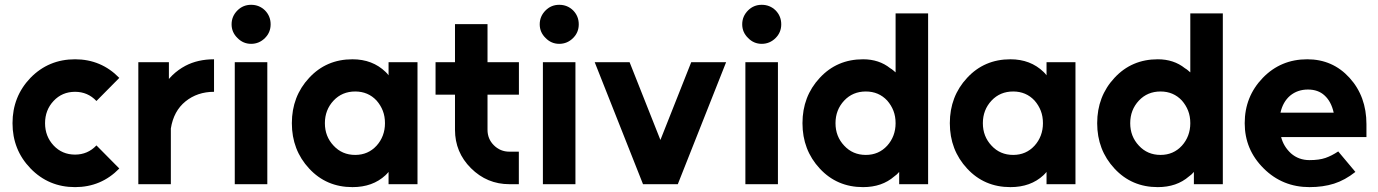

<svg xmlns="http://www.w3.org/2000/svg" viewBox="-20 -755 5649 787"><path d="M287.7 -512Q179.3 -512 105 -436Q31.3 -359.3 31.3 -250Q31.3 -141 105 -64.7Q179.3 12 287.7 12Q394.7 12 469 -64.3L375.3 -159Q339.7 -121.3 287.7 -121.3Q234.7 -121.3 199.7 -158.7Q164.7 -196.3 164.7 -250Q164.7 -304 199.7 -341.3Q234.7 -378.7 287.7 -378.7Q339.7 -378.7 375.3 -341L469 -435.7Q394.7 -512 287.7 -512Z M547 -500V0H680.3V-228.3Q691.7 -300 740.3 -339.3Q789 -378.7 857.3 -378.7V-512Q791 -512 740 -485.3Q710.7 -469.7 687 -447Q683 -443 679.3 -439Q675.7 -435 672.3 -431.3V-500Z M942.3 0H1075.7V-500H942.3ZM1089.3 -655.3Q1089.3 -688.7 1066.3 -712.3Q1042.7 -735.3 1009.3 -735.3Q976.3 -735.3 953.3 -712.3Q929.3 -688.3 929.3 -655.3Q929.3 -622.7 953.3 -599.3Q976.7 -575.3 1009.3 -575.3Q1042.3 -575.3 1066.3 -599.3Q1089.3 -622.3 1089.3 -655.3Z M1572.7 -500V-446.3Q1570 -449.7 1567.2 -453.3Q1564.3 -457 1560.7 -460Q1507 -512 1424.7 -512Q1317.7 -512 1247.3 -436Q1176.3 -360 1176.3 -250Q1176.3 -140.3 1247.3 -64Q1317.7 12 1424.7 12Q1507.7 12 1560 -36.7Q1563.7 -39.7 1566.5 -43.3Q1569.3 -47 1572.7 -50.3V0H1691.3V-500ZM1436 -380Q1489 -380 1523.7 -342.7Q1540.3 -323.7 1549.2 -300.8Q1558 -278 1558 -250Q1558 -223 1549.2 -199.7Q1540.3 -176.3 1523.7 -158Q1489 -120 1436 -120Q1382.3 -120 1347.3 -158Q1311.7 -195.7 1311.7 -250Q1311.7 -304.7 1347.3 -342.7Q1382.3 -380 1436 -380Z M1845 -656V-500H1765.3V-367H1845V-223Q1845 -130.8 1910.3 -65.7Q1976.3 0 2068 0H2106.7V-133.3H2068Q2030.6 -133.3 2004.1 -159.8Q1978.3 -185.6 1978.3 -223V-367H2107V-500H1978.3V-656Z M2205.3 0H2338.7V-500H2205.3ZM2352.3 -655.3Q2352.3 -688.7 2329.3 -712.3Q2305.7 -735.3 2272.3 -735.3Q2239.3 -735.3 2216.3 -712.3Q2192.3 -688.3 2192.3 -655.3Q2192.3 -622.7 2216.3 -599.3Q2239.7 -575.3 2272.3 -575.3Q2305.3 -575.3 2329.3 -599.3Q2352.3 -622.3 2352.3 -655.3Z M2417.7 -500 2615.7 0H2758.3L2956.3 -500H2813.3L2687 -181.3L2560.7 -500Z M3035.3 0H3168.7V-500H3035.3ZM3182.3 -655.3Q3182.3 -688.7 3159.3 -712.3Q3135.7 -735.3 3102.3 -735.3Q3069.3 -735.3 3046.3 -712.3Q3022.3 -688.3 3022.3 -655.3Q3022.3 -622.7 3046.3 -599.3Q3069.7 -575.3 3102.3 -575.3Q3135.3 -575.3 3159.3 -599.3Q3182.3 -622.3 3182.3 -655.3Z M3529 -380Q3475.3 -380 3440.3 -342.7Q3404.7 -304.7 3404.7 -250Q3404.7 -195.7 3440.3 -158Q3475.3 -120 3529 -120Q3582 -120 3616.7 -158Q3633.3 -176.3 3642.2 -199.7Q3651 -223 3651 -250Q3651 -278 3642.2 -300.8Q3633.3 -323.7 3616.7 -342.7Q3582 -380 3529 -380ZM3517.7 -512Q3583.3 -512 3629 -475.3Q3635.3 -471.7 3640.5 -467.3Q3645.7 -463 3651 -458.3V-700H3784.3V0H3665.7V-50.3Q3661 -45 3656.2 -40.3Q3651.3 -35.7 3645.7 -32Q3595.3 12 3517.7 12Q3410.7 12 3340.3 -64Q3269.3 -140.3 3269.3 -250Q3269.3 -360 3340.3 -436Q3410.7 -512 3517.7 -512Z M4269.7 -500V-446.3Q4267 -449.7 4264.2 -453.3Q4261.3 -457 4257.7 -460Q4204 -512 4121.7 -512Q4014.7 -512 3944.3 -436Q3873.3 -360 3873.3 -250Q3873.3 -140.3 3944.3 -64Q4014.7 12 4121.7 12Q4204.7 12 4257 -36.7Q4260.7 -39.7 4263.5 -43.3Q4266.3 -47 4269.7 -50.3V0H4388.3V-500ZM4133 -380Q4186 -380 4220.7 -342.7Q4237.3 -323.7 4246.2 -300.8Q4255 -278 4255 -250Q4255 -223 4246.2 -199.7Q4237.3 -176.3 4220.7 -158Q4186 -120 4133 -120Q4079.3 -120 4044.3 -158Q4008.7 -195.7 4008.7 -250Q4008.7 -304.7 4044.3 -342.7Q4079.3 -380 4133 -380Z M4737 -380Q4683.3 -380 4648.3 -342.7Q4612.7 -304.7 4612.7 -250Q4612.7 -195.7 4648.3 -158Q4683.3 -120 4737 -120Q4790 -120 4824.7 -158Q4841.3 -176.3 4850.2 -199.7Q4859 -223 4859 -250Q4859 -278 4850.2 -300.8Q4841.3 -323.7 4824.7 -342.7Q4790 -380 4737 -380ZM4725.7 -512Q4791.3 -512 4837 -475.3Q4843.3 -471.7 4848.5 -467.3Q4853.7 -463 4859 -458.3V-700H4992.3V0H4873.7V-50.3Q4869 -45 4864.2 -40.3Q4859.3 -35.7 4853.7 -32Q4803.3 12 4725.7 12Q4618.7 12 4548.3 -64Q4477.3 -140.3 4477.3 -250Q4477.3 -360 4548.3 -436Q4618.7 -512 4725.7 -512Z M5581 -193.3V-246Q5581 -359.7 5511.7 -436Q5442.7 -512 5338.3 -512Q5230 -512 5156.3 -436Q5082 -359.3 5082 -250Q5082 -141.7 5159.7 -64.7Q5236.7 12 5347.7 12Q5403.3 12 5448.3 -2.3Q5493.3 -16.7 5535.7 -50.3L5465.3 -134.3Q5439 -116.7 5413.2 -107.7Q5387.3 -98.7 5347.7 -98.7Q5303.3 -98.7 5271.7 -126.3Q5241 -154.7 5231.3 -193.3ZM5341 -388Q5383 -388 5409 -364Q5436.7 -339 5446.7 -293.3H5228.7Q5238.3 -337.3 5268.3 -363Q5298.7 -388 5341 -388Z"/></svg>

Font: Unageo Variable
Style: Regular
Weight: 300
Designer: Richard Sepsi
Foundry: Richard Sepsi
Version: Version 2.200